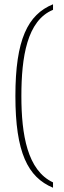

<svg xmlns="http://www.w3.org/2000/svg" viewBox="-20 -764 297 898"><path d="M228 114V89C108 33 80 -134 80 -315C80 -496 106 -668 228 -718V-744C110 -696 52 -579 52 -315C52 -51 110 65 228 114Z"/></svg>

Font: Noto Serif Armenian SemiCondensed Thin
Style: Regular
Weight: 100
Width: 4
Designer: Monotype Design Team
Foundry: Monotype Imaging Inc.
Version: Version 2.008